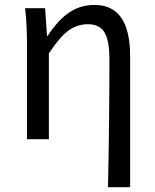

<svg xmlns="http://www.w3.org/2000/svg" viewBox="-20 -577 644 796"><path d="M519.5 199.2H427.7Q433.6 -66.4 433.6 -332Q433.6 -409.2 413.1 -442.9Q392.6 -476.6 344.7 -476.6Q299.8 -476.6 263.7 -450.2Q227.5 -423.8 182.6 -355.5V0H91.8V-393.6Q91.8 -478.5 84 -543H167L174.8 -428.7H177.7Q220.7 -494.1 267.1 -525.4Q313.5 -556.6 372.1 -556.6Q519.5 -556.6 519.5 -343.8Z"/></svg>

Font: Gen Shin Gothic Regular
Style: Regular
Weight: 400
Designer: [Source Han Sans]
Ryoko NISHIZUKA  (kana & ideographs); Paul D. Hunt (Latin, Greek & Cyrillic); Wenlong ZHANG  (bopomofo
Version: Version 1.002.20150607